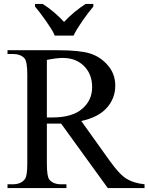

<svg xmlns="http://www.w3.org/2000/svg" viewBox="-20 -951 751 971"><path d="M711 0H525L289 -326Q263 -326 246 -326Q240 -326 232 -326Q224 -326 217 -326V-123Q217 -58 230 -42Q250 -19 289 -19H316V0H18V-19H44Q88 -19 107 -47Q118 -64 118 -123V-574Q118 -639 104 -656Q84 -678 44 -678H18V-697H271Q383 -697 435.5 -680.5Q488 -664 525.5 -620.5Q563 -577 563 -518Q563 -454 520.5 -406Q478 -358 391 -339L534 -139Q583 -70 619 -47.5Q655 -25 711 -19ZM217 -357Q226 -357 233.5 -357Q241 -357 245 -357Q345 -357 395.5 -400.5Q446 -444 446 -510Q446 -576 405 -617Q364 -658 297 -658Q267 -658 217 -648ZM157 -931H196Q210 -922 224.5 -911.5Q239 -901 253 -889Q267 -877 280 -864.5Q293 -852 304 -840Q315 -852 328 -864.5Q341 -877 355.5 -889Q370 -901 384.5 -911.5Q399 -922 413 -931H452V-918Q440 -904 426 -885.5Q412 -867 398 -847Q384 -827 372 -807.5Q360 -788 352 -771H257Q250 -788 237.5 -807.5Q225 -827 211 -847Q197 -867 183 -885.5Q169 -904 157 -918Z"/></svg>

Font: MM Taunggyi
Style: Regular
Weight: 400
Designer: Khon Soe Zaw Thu
Version: Version 1.00 July 18, 2016, initial release